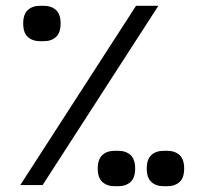

<svg xmlns="http://www.w3.org/2000/svg" viewBox="-20 -638 695 662"><path d="M449 -618H526L127 0H50ZM60 -557Q60 -589 76 -603.5Q92 -618 118 -618H131Q157 -618 173 -603.5Q189 -589 189 -557Q189 -525 173 -510.5Q157 -496 131 -496H118Q92 -496 76 -510.5Q60 -525 60 -557ZM486 -57Q486 -89 502 -103.5Q518 -118 544 -118H557Q583 -118 599 -103.5Q615 -89 615 -57Q615 -25 599 -10.5Q583 4 557 4H544Q518 4 502 -10.5Q486 -25 486 -57ZM317 -57Q317 -89 333 -103.5Q349 -118 375 -118H388Q414 -118 430 -103.5Q446 -89 446 -57Q446 -25 430 -10.5Q414 4 388 4H375Q349 4 333 -10.5Q317 -25 317 -57Z"/></svg>

Font: IBM Plex Sans Arabic
Style: Regular
Weight: 400
Designer: Mike Abbink, Paul van der Laan, Pieter van Rosmalen, Wael Morcos, Khajak Apelian
Foundry: Bold Monday
Version: Version 1.1